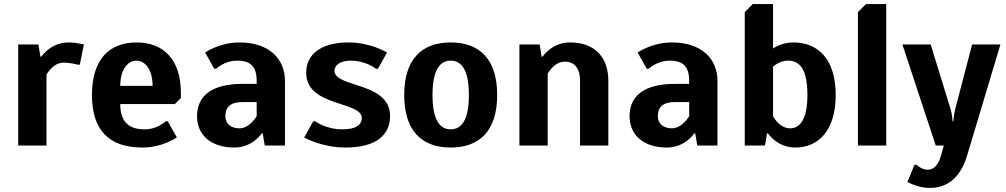

<svg xmlns="http://www.w3.org/2000/svg" viewBox="-20 -720 4980 950"><path d="M295 -410C330 -410 365 -400 365 -400H375L395 -500C395 -500 355 -510 320 -510C230 -510 185 -440 185 -440H180L170 -500H70V0H210V-350C210 -350 240 -410 295 -410Z M655 -420C695 -420 735 -380 735 -295H575C575 -380 615 -420 655 -420ZM685 10C785 10 855 -40 855 -40L810 -120H800C800 -120 760 -80 695 -80C615 -80 575 -120 575 -205H845L875 -235V-260C875 -425 790 -510 655 -510C520 -510 435 -425 435 -250C435 -75 520 10 685 10Z M1250 -305H1180C1020 -305 955 -240 955 -145C955 -55 1020 10 1140 10C1230 10 1275 -60 1275 -60H1280L1290 0H1390V-320C1390 -430 1310 -510 1165 -510C1065 -510 995 -460 995 -460L1040 -380H1050C1050 -380 1090 -420 1155 -420C1220 -420 1250 -390 1250 -320ZM1250 -145C1250 -145 1215 -85 1165 -85C1120 -85 1095 -110 1095 -145C1095 -190 1120 -215 1180 -215H1250Z M1705 -510C1560 -510 1495 -445 1495 -360C1495 -190 1770 -221 1770 -136C1770 -105 1745 -80 1675 -80C1590 -80 1540 -120 1540 -120H1530L1485 -40C1485 -40 1570 10 1690 10C1845 10 1910 -55 1910 -146C1910 -316 1635 -285 1635 -370C1635 -395 1660 -420 1715 -420C1790 -420 1840 -380 1840 -380H1850L1895 -460C1895 -460 1815 -510 1705 -510Z M2300 -250C2300 -120 2260 -80 2210 -80C2160 -80 2120 -120 2120 -250C2120 -380 2160 -420 2210 -420C2260 -420 2300 -380 2300 -250ZM2440 -250C2440 -425 2355 -510 2210 -510C2065 -510 1980 -425 1980 -250C1980 -75 2065 10 2210 10C2355 10 2440 -75 2440 -250Z M2775 -415C2820 -415 2850 -385 2850 -320V0H2990V-320C2990 -440 2920 -510 2800 -510C2710 -510 2665 -440 2665 -440H2660L2650 -500H2550V0H2690V-355C2690 -355 2720 -415 2775 -415Z M3390 -305H3320C3160 -305 3095 -240 3095 -145C3095 -55 3160 10 3280 10C3370 10 3415 -60 3415 -60H3420L3430 0H3530V-320C3530 -430 3450 -510 3305 -510C3205 -510 3135 -460 3135 -460L3180 -380H3190C3190 -380 3230 -420 3295 -420C3360 -420 3390 -390 3390 -320ZM3390 -145C3390 -145 3355 -85 3305 -85C3260 -85 3235 -110 3235 -145C3235 -190 3260 -215 3320 -215H3390Z M3805 -390C3805 -390 3835 -420 3880 -420C3935 -420 3975 -380 3975 -250C3975 -125 3935 -85 3890 -85C3835 -85 3805 -145 3805 -145ZM3705 -700 3665 -660V0H3765L3775 -60H3780C3780 -60 3825 10 3915 10C4030 10 4115 -75 4115 -250C4115 -425 4030 -510 3905 -510C3845 -510 3805 -480 3805 -480V-700Z M4225 0H4365V-700H4265L4225 -660Z M4705 -175C4700 -155 4697 -120 4697 -120H4693C4693 -120 4691 -155 4685 -175L4585 -500H4445L4610 0H4650L4636 50C4624 95 4600 120 4570 120C4540 120 4515 95 4515 95H4505L4470 180C4470 180 4520 210 4580 210C4675 210 4735 150 4765 50L4930 -500H4790Z"/></svg>

Font: Scada
Style: Bold
Weight: 700
Designer: Jovanny Lemonad
Foundry: Jovanny Lemonad
Version: Version 3.005